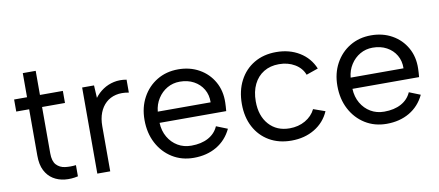

<svg xmlns="http://www.w3.org/2000/svg" viewBox="-61 -865 2508 1098"><g transform="rotate(-10 1193.0 -316.5)"><path d="M109 -500V-640H184V-500H317V-430H184V-161Q184 -115 203.5 -94Q223 -73 253.5 -69Q284 -65 317 -69V-4Q278 5 240.5 1Q203 -3 173.5 -21.5Q144 -40 126.5 -74Q109 -108 109 -161V-430H34V-500Z M429 -500H498L502 -427Q522 -454 550.5 -473Q579 -492 613.5 -499.5Q648 -507 687 -500V-425Q645 -433 611.5 -425Q578 -417 554 -395Q530 -373 517 -339.5Q504 -306 504 -262V0H429Z M989 7Q919 7 864.5 -27Q810 -61 779 -120Q748 -179 748 -255Q748 -328 779 -385Q810 -442 864 -474.5Q918 -507 987 -507Q1055 -507 1108.5 -477Q1162 -447 1192 -394Q1222 -341 1220 -273Q1220 -262 1219 -250Q1218 -238 1217 -224H830Q832 -177 853 -141Q874 -105 908.5 -84.5Q943 -64 987 -64Q1045 -64 1085.5 -86Q1126 -108 1144 -149L1209 -123Q1179 -60 1122 -26.5Q1065 7 989 7ZM1138 -289Q1139 -332 1119.5 -365Q1100 -398 1065 -417Q1030 -436 984 -436Q944 -436 911 -417Q878 -398 856.5 -364.5Q835 -331 831 -289Z M1556 7Q1483 7 1428 -25Q1373 -57 1342.5 -114.5Q1312 -172 1312 -248Q1312 -325 1342.5 -383.5Q1373 -442 1428 -474.5Q1483 -507 1556 -507Q1633 -507 1691 -471.5Q1749 -436 1775 -373L1706 -349Q1691 -389 1651.5 -412.5Q1612 -436 1560 -436Q1509 -436 1471.5 -413Q1434 -390 1413.5 -348Q1393 -306 1393 -249Q1393 -165 1438 -114.5Q1483 -64 1558 -64Q1609 -64 1649 -87Q1689 -110 1708 -149L1776 -125Q1749 -63 1691 -28Q1633 7 1556 7Z M2109 7Q2039 7 1984.5 -27Q1930 -61 1899 -120Q1868 -179 1868 -255Q1868 -328 1899 -385Q1930 -442 1984 -474.5Q2038 -507 2107 -507Q2175 -507 2228.5 -477Q2282 -447 2312 -394Q2342 -341 2340 -273Q2340 -262 2339 -250Q2338 -238 2337 -224H1950Q1952 -177 1973 -141Q1994 -105 2028.5 -84.5Q2063 -64 2107 -64Q2165 -64 2205.5 -86Q2246 -108 2264 -149L2329 -123Q2299 -60 2242 -26.5Q2185 7 2109 7ZM2258 -289Q2259 -332 2239.5 -365Q2220 -398 2185 -417Q2150 -436 2104 -436Q2064 -436 2031 -417Q1998 -398 1976.5 -364.5Q1955 -331 1951 -289Z"/></g></svg>

Font: Albert Sans
Style: Regular
Weight: 400
Designer: Andreas Rasmussen
Foundry: a.Foundry
Version: Version 1.025